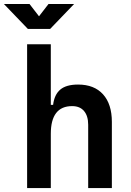

<svg xmlns="http://www.w3.org/2000/svg" viewBox="-61 -958 667 978"><path d="M388.2 0V-322.3Q388.2 -367.7 366.9 -392.6Q345.7 -417.5 306.6 -417.5Q197.8 -417.5 197.8 -276.4V0H77.1V-732.4H197.8V-423.8H209.5Q215.8 -476.1 246.1 -501.7Q276.4 -527.3 336.9 -527.3Q418.9 -527.3 463.9 -477.5Q508.8 -427.7 508.8 -336.9V0ZM81.1 -810.5 -41 -937.5H89.4L137.7 -875L186 -937.5H316.4L194.3 -810.5Z"/></svg>

Font: Cascadia Mono NF SemiBold
Style: Regular
Weight: 600
Monospace: yes
Designer: Aaron Bell
Foundry: Saja Typeworks
Version: Version 2404.023; ttfautohint (v1.8.4)